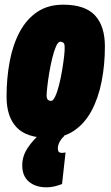

<svg xmlns="http://www.w3.org/2000/svg" viewBox="-20 -580 475 820"><path d="M188 9Q93 9 50.5 -36.5Q8 -82 8 -167Q8 -247 21.5 -318Q35 -389 64 -443.5Q93 -498 139 -529Q185 -560 250 -560Q343 -560 385.5 -514.5Q428 -469 428 -382Q428 -303 414 -232Q400 -161 371 -107Q342 -53 296.5 -22Q251 9 188 9ZM198 -149Q207 -149 216 -168.5Q225 -188 232.5 -218Q240 -248 245.5 -281Q251 -314 254 -341Q257 -368 256 -381Q256 -394 250 -398Q244 -402 238 -402Q228 -402 219.5 -382.5Q211 -363 203.5 -333Q196 -303 190.5 -270Q185 -237 182 -210Q179 -183 179 -170Q180 -157 185.5 -153Q191 -149 198 -149ZM157 -13 256 0Q245 8 236 23.5Q227 39 227 55Q227 73 244 73Q250 73 254.5 72Q259 71 260 71L245 206Q229 212 213 216Q197 220 179 220Q132 220 103.5 196Q75 172 75 126Q75 86 99 50.5Q123 15 157 -13Z"/></svg>

Font: Georama Condensed Black
Style: Italic
Weight: 900
Width: 3
Italic angle: -9°
Designer: Jean-Baptiste Levee
Foundry: Production Type
Version: Version 1.000